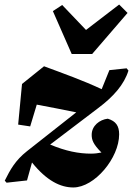

<svg xmlns="http://www.w3.org/2000/svg" viewBox="-20 -796 586 846"><path d="M60 -247 113 -239 142 -335C200 -324 258 -313 316 -301C243 -244 171 -187 99 -130C47 -89 25 -48 1 0L9 9L99 -1L121 -80C186 1 247 30 303 30C397 30 505 -100 505 -204C505 -241 491 -262 455 -273C419 -269 384 -242 384 -202C384 -180 390 -161 427 -124C413 -121 397 -119 381 -119C327 -119 270 -130 201 -159L413 -320C481 -371 527 -424 546 -485L538 -495L462 -487L428 -403C345 -442 260 -472 174 -504L77 -426ZM254 -774 213 -747 296 -558H386L542 -739L505 -776L359 -664Z"/></svg>

Font: Source Serif Pro Black
Style: Italic
Weight: 900
Italic angle: -12°
Designer: Frank Grießhammer
Foundry: Adobe Systems Incorporated
Version: Version 3.001;hotconv 1.0.111;makeotfexe 2.5.65597